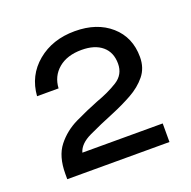

<svg xmlns="http://www.w3.org/2000/svg" viewBox="-81 -835 545 549"><g transform="rotate(-20 192.0 -560.0)"><path d="M101.5 -421H346V-364.5H35V-380.5Q35 -434 59 -464.5Q83 -495 119.2 -512.5Q155.5 -530 191 -544Q229 -557.5 256.8 -575Q284.5 -592.5 284.5 -625.5Q284.5 -660 262 -679Q239.5 -698 199.5 -698Q155.5 -698 129 -675.8Q102.5 -653.5 100.5 -617H35Q39.5 -678.5 85.5 -716.8Q131.5 -755 199.5 -755Q267 -755 308.5 -718.5Q350 -682 350 -622Q350 -588.5 331.2 -565.5Q312.5 -542.5 283.2 -526.2Q254 -510 222.5 -497Q177 -478.5 142.8 -462.2Q108.5 -446 101.5 -421Z"/></g></svg>

Font: Overused Grotesk Book
Style: Regular
Weight: 375
Version: Version 0.004